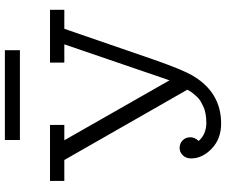

<svg xmlns="http://www.w3.org/2000/svg" viewBox="-89 -817 917 779"><g transform="rotate(-90 369.5 -427.5)"><path d="M24.9 -625V-683.1H252V-625H189.9L433.1 -198.2L579.1 -625H504.9V-683.1H719.2V-625H642.1L518.1 -265.1Q478 -149.9 454.1 -107.9Q386.2 11.2 257.8 11.2Q195.8 11.2 156 -26.9Q116.2 -64.9 116.2 -110.8Q116.2 -130.9 128.7 -144Q141.1 -157.2 158.9 -157.2Q176.8 -157.2 189.5 -145Q202.1 -132.8 202.1 -114Q202.1 -95.2 187 -80.1Q213.9 -49.3 259.8 -48.8Q279.8 -48.8 297.4 -52Q314.9 -55.2 327.9 -61.5Q340.8 -67.9 350.3 -73.5Q359.9 -79.1 367.9 -88.6Q376 -98.1 379.9 -102.5Q383.8 -106.9 389.4 -116Q395 -125 395 -126L109.9 -625ZM190.9 -805.2V-866.2H555.2V-805.2Z"/></g></svg>

Font: CMU Concrete
Style: Roman
Weight: 500
Version: Version 0.7.0